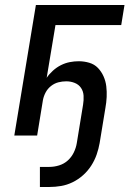

<svg xmlns="http://www.w3.org/2000/svg" viewBox="-20 -540 540 765"><path d="M139 205V125H177Q196 125 215.5 119Q235 113 250 99.5Q265 86 274 67.5Q283 49 286 30L311 -123Q314 -141 313 -158.5Q312 -176 303 -189.5Q294 -203 278 -209.5Q262 -216 244 -216Q228 -216 212.5 -212Q197 -208 183.5 -197.5Q170 -187 162 -172Q154 -157 151 -141L128 0H37L123 -520H476L463 -440H201L166 -230Q176 -245 191 -258.5Q206 -272 223 -280.5Q240 -289 258 -292.5Q276 -296 294 -296Q315 -296 335.5 -290Q356 -284 370 -269.5Q384 -255 392.5 -236Q401 -217 403.5 -196Q406 -175 405 -153.5Q404 -132 400 -110L377 30Q373 53 365 76Q357 99 343.5 120Q330 141 311 158Q292 175 269.5 186Q247 197 223.5 201Q200 205 177 205Z"/></svg>

Font: Iosevka SS18 Medium
Style: Italic
Weight: 500
Italic angle: -9°
Monospace: yes
Designer: Belleve Invis
Foundry: Belleve Invis
Version: Version 25.1.1; ttfautohint (v1.8.4)